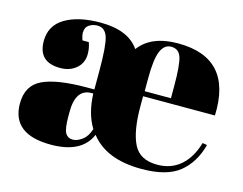

<svg xmlns="http://www.w3.org/2000/svg" viewBox="-76 -602 923 728"><g transform="rotate(15 386.0 -238.0)"><path d="M279 -237V-312Q279 -407 268.5 -439.5Q258 -472 228 -472Q210 -472 195.5 -462.5Q181 -453 181 -432Q181 -420 187 -403H212Q220 -382 220 -358Q220 -323 195 -301.5Q170 -280 132 -280Q46 -280 46 -363Q46 -424 98 -455Q150 -486 237 -486Q346 -486 389 -423Q436 -486 541 -486Q755 -486 746 -258H464V-219Q464 -121 489 -71Q514 -21 582 -21Q637 -21 674 -53.5Q711 -86 728 -145L746 -142Q727 -70 677.5 -30Q628 10 529 10Q390 10 328 -70Q294 10 173 10Q20 10 20 -111Q20 -182 76.5 -208.5Q133 -235 250 -235H279ZM465 -278H568V-327Q568 -408 558.5 -437.5Q549 -467 519 -467Q492 -467 478.5 -435.5Q465 -404 465 -327ZM249 -30Q266 -30 285.5 -44.5Q305 -59 314 -89Q282 -141 279 -218V-219H272Q210 -219 210 -128V-112Q210 -62 219.5 -46Q229 -30 249 -30Z"/></g></svg>

Font: Abril Fatface
Style: Regular
Weight: 400
Designer: Veronika Burian, Jos Scaglione
Foundry: TypeTogether
Version: Version 1.001